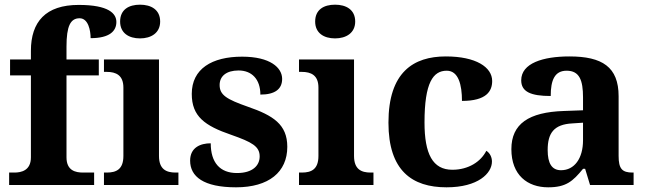

<svg xmlns="http://www.w3.org/2000/svg" viewBox="-20 -790 2759 820"><path d="M19 0H382V-53H335C303 -53 264 -61 264 -118V-468H402V-536H264V-591C264 -679 281 -712 320 -712C357 -712 367 -660 367 -627C449 -627 477 -658 477 -696C477 -732 445 -769 316 -769C175 -769 112 -697 112 -573V-536H23V-468H112V-118C112 -61 70 -53 41 -53H19Z M578 -626C625 -626 664 -649 664 -698C664 -749 625 -770 578 -770C530 -770 493 -749 493 -698C493 -649 530 -626 578 -626ZM424 0H742V-53H730C690 -53 659 -67 659 -124V-536H424V-483H436C475 -483 507 -469 507 -416V-124C507 -67 477 -53 436 -53H424Z M988 10C1128 10 1207 -55 1207 -163C1207 -259 1146 -297 1039 -334C948 -366 918 -384 918 -427C918 -465 947 -489 999 -489C1055 -489 1092 -452 1092 -386C1155 -386 1185 -410 1185 -453C1185 -501 1134 -548 1014 -548C885 -548 799 -496 799 -389C799 -293 854 -253 968 -214C1056 -183 1089 -165 1089 -122C1089 -83 1059 -51 992 -51C919 -51 880 -96 880 -178C836 -178 792 -160 792 -104C792 -36 849 10 988 10Z M1411 -626C1458 -626 1497 -649 1497 -698C1497 -749 1458 -770 1411 -770C1363 -770 1326 -749 1326 -698C1326 -649 1363 -626 1411 -626ZM1257 0H1575V-53H1563C1523 -53 1492 -67 1492 -124V-536H1257V-483H1269C1308 -483 1340 -469 1340 -416V-124C1340 -67 1310 -53 1269 -53H1257Z M1887 10C2022 10 2081 -50 2081 -100C2081 -118 2073 -136 2057 -146C2034 -100 1981 -65 1912 -65C1828 -65 1793 -132 1793 -267C1793 -438 1830 -488 1888 -488C1938 -488 1953 -428 1953 -359C2058 -359 2082 -401 2082 -444C2082 -503 2013 -549 1884 -549C1746 -549 1639 -482 1639 -266C1639 -61 1740 10 1887 10Z M2321 10C2397 10 2426 -15 2470 -69H2479L2500 0H2686V-53H2682C2637 -53 2622 -69 2622 -124V-379C2622 -504 2552 -549 2412 -549C2299 -549 2206 -520 2206 -447C2206 -398 2247 -380 2332 -380C2332 -448 2349 -488 2400 -488C2455 -488 2470 -447 2470 -374V-319L2388 -316C2238 -311 2164 -261 2164 -153C2164 -42 2233 10 2321 10ZM2376 -63C2337 -63 2319 -92 2319 -149C2319 -221 2345 -259 2425 -263L2470 -266V-191C2470 -113 2433 -63 2376 -63Z"/></svg>

Font: Noto Serif Lao
Style: Bold
Weight: 700
Designer: Monotype Design Team
Foundry: Monotype Imaging Inc.
Version: Version 2.003